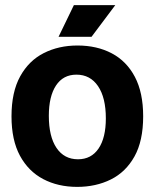

<svg xmlns="http://www.w3.org/2000/svg" viewBox="-20 -717 605 751"><path d="M282 14Q207 14 149 -16.5Q91 -47 58 -108Q25 -169 25 -262Q25 -357 59 -418.5Q93 -480 151.5 -509.5Q210 -539 283 -539Q359 -539 417 -508.5Q475 -478 507.5 -416.5Q540 -355 540 -262Q540 -166 506 -105Q472 -44 413.5 -15Q355 14 282 14ZM285 -94Q337 -94 365.5 -136Q394 -178 394 -254Q394 -335 363.5 -380Q333 -425 279 -425Q227 -425 199 -382.5Q171 -340 171 -264Q171 -183 201 -138.5Q231 -94 285 -94ZM338 -573H209L269 -697H431Z"/></svg>

Font: Bricolage Grotesque 96pt Bricolage Grotesque 48pt Regular
Style: Bold
Weight: 700
Designer: Mathieu Triay
Foundry: Atelier Triay
Version: Version 1.001; ttfautohint (v1.8.4.7-5d5b);gftools[0.9.33.de